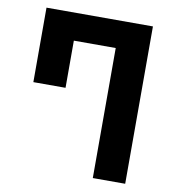

<svg xmlns="http://www.w3.org/2000/svg" viewBox="-80 -786 783 858"><g transform="rotate(10 311.0 -357.0)"><path d="M398 0H545V-714H62V-376H208V-590H398Z"/></g></svg>

Font: Noto Sans Georgian SemiCondensed Bold
Style: Regular
Weight: 700
Width: 4
Designer: Monotype Design Team, Akaki Razmadze
Foundry: Google LLC
Version: Version 2.005